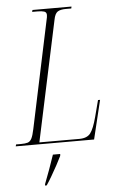

<svg xmlns="http://www.w3.org/2000/svg" viewBox="-78 -756 638 1020"><g transform="rotate(-5 240.5 -246.5)"><path d="M-17 0 -14 -10H12Q35 -10 48 -14Q61 -18 69 -33.5Q77 -49 84 -83L205 -655Q209 -670 209 -681Q209 -696 196 -700Q183 -704 162 -704H132L135 -714H343L341 -704H312Q282 -704 267.5 -694Q253 -684 247 -652L110 -10H323Q365 -10 383 -34Q401 -58 417 -119L440 -207H451L401 0ZM121 213Q134 180 149 138.5Q164 97 176 61H215L214 71Q204 92 189 119.5Q174 147 158 174.5Q142 202 129 221H120Z"/></g></svg>

Font: Noto Serif Display Condensed ExtraLight
Style: Italic
Weight: 200
Width: 3
Italic angle: -12°
Designer: Monotype Design Team
Foundry: Monotype Imaging Inc.
Version: Version 2.009